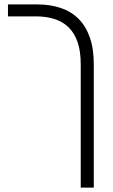

<svg xmlns="http://www.w3.org/2000/svg" viewBox="-20 -608 510 868"><path d="M345 240V-317Q345 -376 331 -417Q317 -458 290.5 -484Q264 -510 226.5 -522Q189 -534 142 -534H16V-588H149Q207 -588 254.5 -572Q302 -556 335 -523Q368 -490 386 -439Q404 -388 404 -317V240Z"/></svg>

Font: Noto Sans Hebrew SemiCondensed Light
Style: Regular
Weight: 300
Width: 4
Designer: Monotype Design Team
Foundry: Monotype Imaging Inc.
Version: Version 2.003